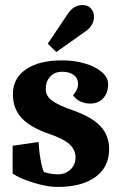

<svg xmlns="http://www.w3.org/2000/svg" viewBox="-20 -732 484 760"><path d="M30 -45V-155L133 -170Q134 -137 140.5 -100.5Q147 -64 154 -51Q182 -42 209 -42Q239 -42 259 -61Q279 -80 279 -109Q279 -139 255 -161Q231 -183 175 -202Q101 -227 66 -264.5Q31 -302 31 -359Q31 -422 82.5 -457.5Q134 -493 226 -493Q275 -493 317 -480.5Q359 -468 383.5 -446.5Q408 -425 408 -399Q408 -364 388.5 -343Q369 -322 337 -322Q316 -322 298 -330.5Q280 -339 269 -355Q289 -377 289 -400Q289 -422 272 -435Q255 -448 226 -448Q197 -448 179 -429Q161 -410 161 -379Q161 -353 185 -334.5Q209 -316 272 -294Q345 -268 378.5 -231.5Q412 -195 412 -142Q412 -71 358 -31.5Q304 8 207 8Q168 8 113.5 -8.5Q59 -25 30 -45ZM249 -678Q272 -712 306 -712Q327 -712 339.5 -699Q352 -686 352 -665Q352 -650 344 -635Q336 -620 320 -609L203 -526L169 -559Z"/></svg>

Font: Caladea
Style: Bold
Weight: 700
Designer: Carolina Giovagnoli and Andres Torresi
Foundry: Carolina Giovagnoli & Andres Torresi
Version: Version 1.001